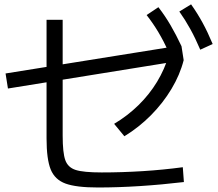

<svg xmlns="http://www.w3.org/2000/svg" viewBox="-20 -832 978 860"><path d="M188.5 -211.9V-743.2H260.7V-224.6Q260.7 -147.5 272.5 -114.7Q284.2 -82 318.8 -70.8Q353.5 -59.6 435.5 -59.6Q525.4 -59.6 618.7 -65.4Q711.9 -71.3 798.8 -83L803.7 -16.6Q705.1 -4.9 606.4 1.5Q507.8 7.8 418.9 7.8Q321.3 7.8 273.4 -9.8Q225.6 -27.3 207 -73.2Q188.5 -119.1 188.5 -211.9ZM4.9 -502.9 785.2 -627.9 793 -625 802.7 -562.5 15.6 -435.5ZM735.4 -583 802.7 -562.5Q786.1 -497.1 748 -433.6Q710 -370.1 656.2 -315.9Q602.5 -261.7 537.1 -221.7L491.2 -277.3Q551.8 -313.5 600.6 -361.3Q649.4 -409.2 683.6 -465.8Q717.8 -522.5 735.4 -583ZM636.7 -764.6 689.5 -799.8Q719.7 -760.7 744.1 -718.8Q768.6 -676.8 793 -625L737.3 -595.7Q712.9 -648.4 689 -688.5Q665 -728.5 636.7 -764.6ZM783.2 -780.3 835.9 -812.5Q864.3 -772.5 887.2 -730.5Q910.2 -688.5 932.6 -634.8L877 -609.4Q854.5 -662.1 832 -702.6Q809.6 -743.2 783.2 -780.3Z"/></svg>

Font: Pretendard JP Variable
Style: Regular
Weight: 400
Designer: Base glyphs from Inter by Rasmus Andersson; Hangul glyphs from Noto Sans CJK(Source Han Sans) by Jang Soo-young and Kang
Foundry: Kil Hyung-jin
Version: Version 1.307;Glyphs 3.2 (3192)